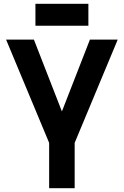

<svg xmlns="http://www.w3.org/2000/svg" viewBox="-20 -988 650 1008"><path d="M444 -853ZM444 -853H166V-968H444ZM372 0H238V-238L12 -780H158L305 -403L452 -780H598L372 -238Z"/></svg>

Font: Tanohe Sans SemiBold
Style: Regular
Weight: 600
Designer: Village Type and Design LLC & Cristiano Sobral
Foundry: Cooper Hewitt Smithsonian Design Museum
Version: Version 1.00;September 29, 2021;FontCreator 13.0.0.2655 64-b